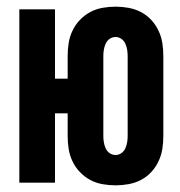

<svg xmlns="http://www.w3.org/2000/svg" viewBox="-20 -548 540 576"><path d="M327 8Q307 8 287.5 4.5Q268 1 251 -8Q234 -17 220 -31.5Q206 -46 197.5 -64Q189 -82 186 -101Q183 -120 183 -140V-208H145V0H38V-520H145V-312H183V-380Q183 -400 186 -419Q189 -438 197.5 -456Q206 -474 220 -488.5Q234 -503 251 -512Q268 -521 287.5 -524.5Q307 -528 327 -528Q346 -528 365.5 -524.5Q385 -521 402.5 -512Q420 -503 433.5 -488.5Q447 -474 455.5 -456Q464 -438 467 -419Q470 -400 470 -380V-140Q470 -120 467 -101Q464 -82 455.5 -64Q447 -46 433.5 -31.5Q420 -17 402.5 -8Q385 1 365.5 4.5Q346 8 327 8ZM327 -83Q336 -83 344 -88.5Q352 -94 356 -103Q360 -112 361.5 -121.5Q363 -131 363 -140V-380Q363 -389 361.5 -398.5Q360 -408 356 -417Q352 -426 344 -431.5Q336 -437 327 -437Q317 -437 309 -431.5Q301 -426 297 -417Q293 -408 291.5 -398.5Q290 -389 290 -380V-140Q290 -131 291.5 -121.5Q293 -112 297 -103Q301 -94 309 -88.5Q317 -83 327 -83Z"/></svg>

Font: Iosevka SS04 Extrabold
Style: Regular
Weight: 800
Monospace: yes
Designer: Belleve Invis
Foundry: Belleve Invis
Version: Version 19.0.0; ttfautohint (v1.8.4)